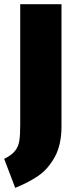

<svg xmlns="http://www.w3.org/2000/svg" viewBox="-45 -716 342 921"><path d="M250 -110Q250 -22 218 36.5Q186 95 138.5 127.5Q91 160 28 185L-25 46Q10 29 26.5 8.5Q43 -12 47.5 -39.5Q52 -67 52 -117V-696H250Z"/></svg>

Font: Fira Sans Extra Condensed Black
Style: Regular
Weight: 900
Width: 1
Designer: Carrois Corporate & Edenspiekermann AG
Foundry: Carrois Corporate GbR & Edenspiekermann AG
Version: Version 4.203